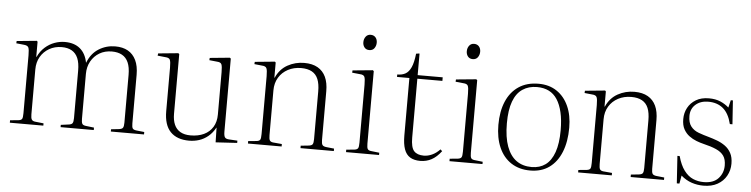

<svg xmlns="http://www.w3.org/2000/svg" viewBox="-45 -946 4598 1176"><g transform="rotate(5 2253.5 -357.5)"><path d="M38 0V-15L90 -20Q106 -22 111 -30Q116 -38 116 -65V-421Q116 -457 110.5 -469Q105 -481 83 -483L35 -488L36 -502L159 -514L164 -509V-416H166Q183 -452 209.5 -475.5Q236 -499 267.5 -510.5Q299 -522 331 -522Q389 -522 424.5 -492.5Q460 -463 471 -406Q494 -465 540 -493.5Q586 -522 641 -522Q687 -522 719 -504Q751 -486 768.5 -450Q786 -414 786 -360V-61Q786 -38 791.5 -30Q797 -22 816 -20L863 -15V0H659V-14L705 -19Q725 -21 731 -29.5Q737 -38 737 -61V-355Q737 -402 724 -431.5Q711 -461 685.5 -475Q660 -489 623 -489Q580 -489 547 -469.5Q514 -450 495 -416Q476 -382 476 -338V-62Q476 -41 481 -32Q486 -23 504 -21L554 -15V0H350V-14L395 -20Q415 -22 421 -30.5Q427 -39 427 -62V-354Q427 -401 414.5 -430.5Q402 -460 377 -474.5Q352 -489 315 -489Q272 -489 238 -469.5Q204 -450 184.5 -416.5Q165 -383 165 -338V-63Q165 -40 170.5 -31Q176 -22 190 -20L244 -14V0Z M1141 14Q1066 14 1026 -27.5Q986 -69 986 -154V-421Q986 -457 980.5 -469.5Q975 -482 952 -483L904 -488L906 -502L1029 -514L1035 -509V-142Q1035 -103 1047 -75.5Q1059 -48 1084 -33.5Q1109 -19 1147 -19Q1194 -19 1229 -35.5Q1264 -52 1283.5 -84Q1303 -116 1303 -161V-421Q1303 -457 1297.5 -469.5Q1292 -482 1270 -483L1222 -488L1223 -502L1346 -514L1352 -509V-61Q1352 -35 1358.5 -25.5Q1365 -16 1384 -15L1436 -12V2L1304 10L1302 -80H1301Q1283 -47 1257.5 -26Q1232 -5 1202.5 4.5Q1173 14 1141 14Z M1502 0V-15L1554 -20Q1570 -22 1575 -30Q1580 -38 1580 -65V-421Q1580 -458 1574 -470Q1568 -482 1547 -483L1499 -488L1500 -502L1623 -514L1628 -509V-416H1630Q1654 -470 1701 -496Q1748 -522 1803 -522Q1853 -522 1886 -503Q1919 -484 1935.5 -448.5Q1952 -413 1952 -361V-61Q1952 -39 1958 -30.5Q1964 -22 1983 -20L2030 -15V0H1825V-15L1873 -20Q1892 -22 1897.5 -30.5Q1903 -39 1903 -62V-355Q1903 -401 1891 -430.5Q1879 -460 1853 -474.5Q1827 -489 1787 -489Q1742 -489 1706 -470Q1670 -451 1649.5 -417Q1629 -383 1629 -338V-63Q1629 -40 1634 -31Q1639 -22 1654 -20L1709 -15V0Z M2105 0V-15L2156 -20Q2171 -22 2176.5 -30Q2182 -38 2182 -65V-421Q2182 -459 2176 -470.5Q2170 -482 2149 -483L2100 -488L2101 -502L2225 -514L2231 -509V-63Q2231 -39 2236 -30.5Q2241 -22 2256 -20L2308 -14V0ZM2192 -635Q2173 -635 2162.5 -648Q2152 -661 2152 -680Q2152 -700 2163 -714.5Q2174 -729 2193 -729Q2212 -729 2223 -716.5Q2234 -704 2234 -684Q2234 -665 2223.5 -650Q2213 -635 2192 -635Z M2562 14Q2524 14 2499.5 -1Q2475 -16 2463.5 -48.5Q2452 -81 2452 -132V-486H2376V-501Q2406 -501 2426.5 -512.5Q2447 -524 2460.5 -553.5Q2474 -583 2480 -638L2500 -641L2501 -638V-508H2655V-486H2501V-124Q2501 -64 2520.5 -42Q2540 -20 2581 -20Q2606 -20 2631.5 -31.5Q2657 -43 2680 -67L2691 -57Q2663 -20 2631.5 -3Q2600 14 2562 14Z M2741 0V-15L2792 -20Q2807 -22 2812.5 -30Q2818 -38 2818 -65V-421Q2818 -459 2812 -470.5Q2806 -482 2785 -483L2736 -488L2737 -502L2861 -514L2867 -509V-63Q2867 -39 2872 -30.5Q2877 -22 2892 -20L2944 -14V0ZM2828 -635Q2809 -635 2798.5 -648Q2788 -661 2788 -680Q2788 -700 2799 -714.5Q2810 -729 2829 -729Q2848 -729 2859 -716.5Q2870 -704 2870 -684Q2870 -665 2859.5 -650Q2849 -635 2828 -635Z M3238 14Q3170 14 3121 -18Q3072 -50 3046 -109Q3020 -168 3020 -248Q3020 -331 3046 -392Q3072 -453 3122 -486.5Q3172 -520 3244 -520Q3309 -520 3356 -488.5Q3403 -457 3428.5 -400.5Q3454 -344 3454 -268Q3454 -182 3428.5 -118.5Q3403 -55 3355 -20.5Q3307 14 3238 14ZM3245 -8Q3295 -8 3330 -33.5Q3365 -59 3384 -112.5Q3403 -166 3403 -248Q3403 -311 3392 -358Q3381 -405 3360.5 -436.5Q3340 -468 3309 -483.5Q3278 -499 3236 -499Q3185 -499 3147.5 -474Q3110 -449 3090.5 -396.5Q3071 -344 3071 -262Q3071 -176 3092 -119.5Q3113 -63 3151.5 -35.5Q3190 -8 3245 -8Z M3532 0V-15L3584 -20Q3600 -22 3605 -30Q3610 -38 3610 -65V-421Q3610 -458 3604 -470Q3598 -482 3577 -483L3529 -488L3530 -502L3653 -514L3658 -509V-416H3660Q3684 -470 3731 -496Q3778 -522 3833 -522Q3883 -522 3916 -503Q3949 -484 3965.5 -448.5Q3982 -413 3982 -361V-61Q3982 -39 3988 -30.5Q3994 -22 4013 -20L4060 -15V0H3855V-15L3903 -20Q3922 -22 3927.5 -30.5Q3933 -39 3933 -62V-355Q3933 -401 3921 -430.5Q3909 -460 3883 -474.5Q3857 -489 3817 -489Q3772 -489 3736 -470Q3700 -451 3679.5 -417Q3659 -383 3659 -338V-63Q3659 -40 3664 -31Q3669 -22 3684 -20L3739 -15V0Z M4140 14 4129 -154H4143Q4158 -99 4182.5 -66.5Q4207 -34 4237.5 -21Q4268 -8 4303 -8Q4363 -8 4393 -41Q4423 -74 4423 -120Q4423 -158 4407.5 -180Q4392 -202 4360.5 -216Q4329 -230 4282 -241Q4261 -246 4237.5 -255Q4214 -264 4193 -279.5Q4172 -295 4158.5 -319.5Q4145 -344 4145 -382Q4145 -420 4162 -451.5Q4179 -483 4211.5 -502.5Q4244 -522 4291 -522Q4332 -522 4362 -509Q4392 -496 4414 -476L4425 -522H4438L4448 -376H4432Q4416 -441 4380 -471Q4344 -501 4289 -501Q4241 -501 4211 -474.5Q4181 -448 4181 -404Q4181 -363 4199 -340Q4217 -317 4247 -306Q4277 -295 4310 -286Q4335 -279 4362 -269Q4389 -259 4412 -242.5Q4435 -226 4449 -200Q4463 -174 4463 -135Q4463 -94 4444 -60Q4425 -26 4389.5 -6Q4354 14 4303 14Q4266 14 4231 2.5Q4196 -9 4165 -36L4156 14Z"/></g></svg>

Font: Literata 60pt ExtraLight
Style: Regular
Weight: 250
Designer: Latin by Veronika Burian and Jose Scaglione. Greek by Irene Vlachou. Cyrillic by Vera Evstafieva.
Foundry: TypeTogether
Version: Version 3.103;gftools[0.9.29]